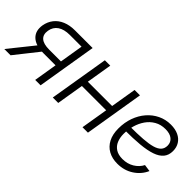

<svg xmlns="http://www.w3.org/2000/svg" viewBox="-2 -1070 1609 1609"><g transform="rotate(45 803.0 -265.0)"><path d="M410.6 0H346.7L424.3 -471.7H285.6Q218.3 -471.7 178.7 -444.6Q139.2 -417.5 130.9 -366.7Q122.6 -315.9 152.3 -289.1Q182.1 -262.2 250.5 -262.2H418L408.7 -207H237.8Q143.6 -207 99.1 -249.8Q54.7 -292.5 66.9 -366.7Q75.7 -416.5 104.5 -453.1Q133.3 -489.7 180.2 -509.5Q227.1 -529.3 289.6 -529.3H498ZM54.7 0H-19.5L172.4 -239.3H244.1Z M973.6 -301.3 963.9 -240.7H643.6L653.3 -301.3ZM707 -529.3 619.6 0H555.2L643.1 -529.3ZM1059.1 -529.3 971.7 0H907.2L995.1 -529.3Z M1329.1 10.3Q1268.1 10.3 1222.7 -14.6Q1177.2 -39.6 1152.1 -87.6Q1127 -135.7 1127 -205.6Q1127 -276.4 1148.7 -337.2Q1170.4 -397.9 1209.7 -443.4Q1249 -488.8 1301.8 -514.2Q1354.5 -539.6 1416 -539.6Q1468.8 -539.6 1506.6 -521.7Q1544.4 -503.9 1564.9 -471.4Q1585.4 -439 1585.4 -395Q1585.4 -346.2 1559.1 -314.5Q1532.7 -282.7 1480.5 -264.9Q1428.2 -247.1 1351.3 -240Q1274.4 -232.9 1173.3 -232.9L1181.2 -285.6Q1271.5 -285.6 1335.9 -290.3Q1400.4 -294.9 1441.2 -306.6Q1481.9 -318.4 1501.5 -339.8Q1521 -361.3 1521 -395Q1521 -434.1 1492.4 -457.5Q1463.9 -481 1410.6 -481Q1356 -481 1314.5 -457Q1272.9 -433.1 1245.4 -393.3Q1217.8 -353.5 1203.9 -304.2Q1189.9 -254.9 1189.9 -204.1Q1189.9 -159.7 1204.6 -124.3Q1219.2 -88.9 1250.7 -68.4Q1282.2 -47.9 1332.5 -47.9Q1390.1 -47.9 1434.8 -75Q1479.5 -102.1 1502 -146L1564 -137.2Q1535.2 -71.3 1472.7 -30.5Q1410.2 10.3 1329.1 10.3Z"/></g></svg>

Font: Inter 24pt Light
Style: Italic
Weight: 300
Italic angle: -9.3988°
Designer: Rasmus Andersson
Foundry: rsms
Version: Version 4.001;git-66647c0bb